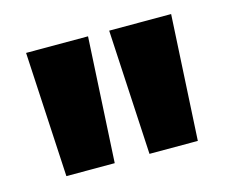

<svg xmlns="http://www.w3.org/2000/svg" viewBox="-59 -780 591 491"><g transform="rotate(-15 236.0 -534.5)"><path d="M62 -369 44 -700H208L190 -369ZM282 -369 264 -700H428L410 -369Z"/></g></svg>

Font: Geologica Roman ExtraBold
Style: Regular
Weight: 800
Designer: Sindre Bremnes, Frode Helland
Foundry: Monokrom Skriftforlag AS
Version: Version 1.010;gftools[0.9.28]